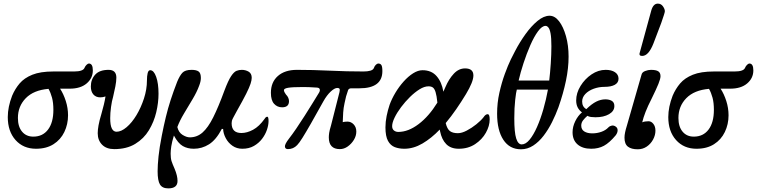

<svg xmlns="http://www.w3.org/2000/svg" viewBox="-20 -811 4183 1061"><path d="M179 11Q109 11 66 -37Q23 -85 23 -164Q23 -220 47 -282Q63 -320 88.5 -350Q114 -380 158.5 -398Q203 -416 275 -416H389Q439 -416 447 -436Q451 -446 458.5 -453Q466 -460 471 -460Q493 -460 493 -422Q493 -379 459 -350Q425 -321 365 -321H312Q331 -292 343.5 -253Q356 -214 356 -174Q356 -124 335.5 -81.5Q315 -39 275.5 -14Q236 11 179 11ZM79 -159Q79 -111 102 -83.5Q125 -56 164 -56Q216 -56 245.5 -95Q275 -134 275 -204Q275 -243 267.5 -271Q260 -299 248 -320Q166 -313 122.5 -268.5Q79 -224 79 -159Z M611 13Q568 13 544 -11.5Q520 -36 520 -75Q520 -93 524.5 -118.5Q529 -144 541 -184Q548 -208 554 -233Q560 -258 563 -278Q548 -273 534 -273Q510 -273 496 -289Q482 -305 482 -333Q482 -372 506 -398.5Q530 -425 580 -425Q623 -425 623 -382Q623 -362 617.5 -333.5Q612 -305 605 -276Q598 -253 593.5 -219.5Q589 -186 589 -158Q589 -119 598 -101Q607 -83 624 -83Q650 -83 679.5 -108Q709 -133 734 -174.5Q759 -216 775.5 -266.5Q792 -317 792 -367Q792 -391 796 -407Q800 -423 810 -423Q830 -423 843 -386.5Q856 -350 856 -293Q856 -244 843.5 -191Q831 -138 803 -91.5Q775 -45 727.5 -16Q680 13 611 13Z M910 230Q877 230 864 208.5Q851 187 851 136Q851 102 856 53.5Q861 5 874 -61Q885 -117 896.5 -164.5Q908 -212 923 -258.5Q938 -305 959 -359Q973 -393 988 -409Q1003 -425 1039 -425Q1065 -425 1077.5 -416Q1090 -407 1090 -380Q1090 -361 1080 -336Q1068 -303 1044.5 -263.5Q1021 -224 997 -184Q973 -144 960 -109Q967 -79 989 -65.5Q1011 -52 1029 -52Q1069 -52 1099.5 -79Q1130 -106 1158.5 -163Q1187 -220 1220 -310Q1241 -366 1257 -390Q1273 -414 1287 -419.5Q1301 -425 1316 -425Q1337 -425 1354 -415Q1371 -405 1371 -381Q1371 -368 1364.5 -348Q1358 -328 1340.5 -293Q1323 -258 1289 -198Q1276 -174 1269.5 -162Q1263 -150 1261.5 -143.5Q1260 -137 1260 -130Q1260 -76 1314 -76Q1345 -76 1378.5 -94Q1412 -112 1442 -154Q1449 -166 1457 -166Q1464 -166 1464 -142Q1464 -120 1455 -93.5Q1446 -67 1428 -43.5Q1410 -20 1383 -4.5Q1356 11 1319 11Q1288 11 1264.5 -5.5Q1241 -22 1227.5 -47.5Q1214 -73 1213 -98L1206 -99Q1174 -38 1135 -13.5Q1096 11 1051 11Q1016 11 990 -4Q964 -19 941 -62Q930 -26 926.5 -2.5Q923 21 923 38Q923 64 928 79.5Q933 95 945 122Q961 160 961 189Q961 230 910 230Z M1571 13Q1556 13 1554.5 -0.5Q1553 -14 1577 -45Q1595 -68 1617.5 -101Q1640 -134 1663.5 -171Q1687 -208 1708 -242Q1729 -276 1743 -299Q1749 -309 1747 -317.5Q1745 -326 1731 -327Q1703 -329 1686 -329.5Q1669 -330 1652 -330Q1596 -330 1572.5 -326Q1549 -322 1549 -313Q1549 -307 1553 -300Q1557 -293 1560 -289Q1569 -280 1573 -270.5Q1577 -261 1577 -252Q1577 -218 1539 -218Q1512 -218 1494.5 -237.5Q1477 -257 1477 -298Q1477 -357 1515.5 -391Q1554 -425 1621 -425Q1709 -425 1802.5 -420.5Q1896 -416 1989 -416Q2012 -416 2027 -420.5Q2042 -425 2046 -435Q2050 -447 2057.5 -453.5Q2065 -460 2070 -460Q2082 -460 2087.5 -451.5Q2093 -443 2093 -418Q2093 -323 1966 -323H1921Q1909 -323 1904 -314Q1897 -295 1892.5 -278.5Q1888 -262 1884 -241Q1878 -214 1876.5 -189.5Q1875 -165 1874 -136Q1885 -139 1900 -139Q1920 -139 1934.5 -123.5Q1949 -108 1949 -84Q1949 -60 1935.5 -38Q1922 -16 1901.5 -1.5Q1881 13 1858 13Q1797 13 1797 -52Q1797 -62 1799 -76.5Q1801 -91 1809 -117L1856 -302Q1859 -316 1856 -320.5Q1853 -325 1844 -325Q1829 -325 1807.5 -305Q1786 -285 1767 -251L1698 -128Q1670 -79 1651.5 -49.5Q1633 -20 1622 -9Q1601 13 1571 13Z M2214 11Q2185 11 2161.5 2Q2138 -7 2124 -32.5Q2110 -58 2110 -107Q2110 -138 2116.5 -170Q2123 -202 2133 -232Q2145 -265 2165 -298.5Q2185 -332 2210.5 -360.5Q2236 -389 2263 -406Q2290 -423 2315 -423Q2364 -423 2392.5 -390.5Q2421 -358 2430 -305V-304Q2436 -316 2441 -329Q2460 -374 2487.5 -403.5Q2515 -433 2550 -433Q2596 -433 2596 -394Q2596 -359 2555 -291Q2529 -248 2501 -207.5Q2473 -167 2443 -131Q2451 -98 2466.5 -86.5Q2482 -75 2510 -75Q2532 -75 2559.5 -89.5Q2587 -104 2612 -124Q2637 -144 2652 -163Q2663 -180 2675 -180Q2686 -180 2686 -151Q2686 -115 2665 -77.5Q2644 -40 2605.5 -14.5Q2567 11 2515 11Q2471 11 2446 -14.5Q2421 -40 2412 -85Q2411 -89 2410 -95Q2364 -47 2314.5 -18Q2265 11 2214 11ZM2147 -114Q2147 -98 2157 -90Q2167 -82 2181 -82Q2236 -82 2293 -125Q2350 -168 2397 -244Q2393 -283 2387 -302Q2381 -321 2372 -327.5Q2363 -334 2348 -334Q2325 -334 2298.5 -317.5Q2272 -301 2245.5 -275Q2219 -249 2196.5 -219Q2174 -189 2160.5 -161Q2147 -133 2147 -114Z M2859 14Q2796 14 2761.5 -38.5Q2727 -91 2727 -183Q2727 -242 2739.5 -298Q2752 -354 2769.5 -402Q2787 -450 2803 -483Q2819 -516 2827 -530Q2852 -578 2884 -622.5Q2916 -667 2950.5 -695.5Q2985 -724 3017 -724Q3046 -724 3069.5 -693.5Q3093 -663 3107.5 -611.5Q3122 -560 3122 -498Q3122 -435 3107.5 -365Q3093 -295 3066 -218Q3051 -177 3030.5 -136Q3010 -95 2984 -61Q2958 -27 2926.5 -6.5Q2895 14 2859 14ZM2846 -366H3015Q3020 -407 3023.5 -459.5Q3027 -512 3027 -555Q3027 -602 3022.5 -626Q3018 -650 3010.5 -659Q3003 -668 2995 -668Q2975 -668 2953 -638Q2931 -608 2910.5 -561Q2890 -514 2873 -462Q2856 -410 2846 -366ZM2863 -13Q2885 -13 2906.5 -39Q2928 -65 2947.5 -109Q2967 -153 2982.5 -207Q2998 -261 3008 -316H2836Q2832 -303 2827 -259Q2822 -215 2822 -157Q2822 -79 2832.5 -46Q2843 -13 2863 -13Z M3247 11Q3199 11 3171.5 -13Q3144 -37 3144 -80Q3144 -111 3159 -141.5Q3174 -172 3196 -190Q3180 -202 3172 -218Q3164 -234 3164 -256Q3164 -297 3188 -336Q3212 -375 3249 -400Q3286 -425 3327 -425Q3359 -425 3378.5 -412Q3398 -399 3398 -376Q3398 -354 3377.5 -342.5Q3357 -331 3320 -331Q3289 -331 3260.5 -320.5Q3232 -310 3214.5 -291.5Q3197 -273 3197 -250Q3197 -221 3220 -208Q3250 -237 3275 -249.5Q3300 -262 3325 -262Q3347 -262 3361 -253.5Q3375 -245 3375 -225Q3375 -197 3345.5 -180Q3316 -163 3271 -163Q3258 -163 3246 -164.5Q3234 -166 3226 -171Q3212 -159 3202 -146Q3192 -133 3192 -117Q3192 -95 3209 -84.5Q3226 -74 3253 -74Q3279 -74 3303 -82.5Q3327 -91 3342 -107Q3350 -115 3361 -117Q3372 -119 3383 -111Q3393 -104 3393 -91Q3393 -78 3383 -64Q3348 -22 3317.5 -5.5Q3287 11 3247 11Z M3504 14Q3469 14 3450 -0.5Q3431 -15 3431 -50Q3431 -64 3434.5 -80.5Q3438 -97 3444 -116L3525 -398Q3528 -412 3545 -418.5Q3562 -425 3577 -425Q3605 -425 3617.5 -417Q3630 -409 3630 -390Q3630 -376 3618.5 -347.5Q3607 -319 3581 -266Q3560 -225 3547.5 -193Q3535 -161 3529 -135Q3542 -141 3564 -141Q3579 -141 3590.5 -126.5Q3602 -112 3602 -89Q3602 -64 3589 -40Q3576 -16 3554 -1Q3532 14 3504 14ZM3529 -502Q3514 -502 3514 -511Q3514 -513 3514 -515Q3514 -517 3515 -519L3579 -753Q3590 -791 3615 -791Q3633 -791 3643.5 -776Q3654 -761 3654 -749Q3654 -744 3649 -728.5Q3644 -713 3634 -684L3591 -571Q3564 -502 3529 -502Z M3829 11Q3759 11 3716 -37Q3673 -85 3673 -164Q3673 -220 3697 -282Q3713 -320 3738.5 -350Q3764 -380 3808.5 -398Q3853 -416 3925 -416H4039Q4089 -416 4097 -436Q4101 -446 4108.5 -453Q4116 -460 4121 -460Q4143 -460 4143 -422Q4143 -379 4109 -350Q4075 -321 4015 -321H3962Q3981 -292 3993.5 -253Q4006 -214 4006 -174Q4006 -124 3985.5 -81.5Q3965 -39 3925.5 -14Q3886 11 3829 11ZM3729 -159Q3729 -111 3752 -83.5Q3775 -56 3814 -56Q3866 -56 3895.5 -95Q3925 -134 3925 -204Q3925 -243 3917.5 -271Q3910 -299 3898 -320Q3816 -313 3772.5 -268.5Q3729 -224 3729 -159Z"/></svg>

Font: Junicode SmExp
Style: Bold Italic
Weight: 700
Width: 6
Italic angle: -11°
Designer: Peter S. Baker
Version: Version 2.205; ttfautohint (v1.8.4)